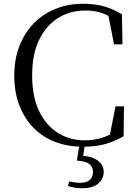

<svg xmlns="http://www.w3.org/2000/svg" viewBox="-20 -765 731 1022"><path d="M422 16Q341 16 274 -9.5Q207 -35 158.5 -84.5Q110 -134 83 -204Q56 -274 56 -362Q56 -450 83.5 -520.5Q111 -591 160.5 -641.5Q210 -692 277 -718.5Q344 -745 422 -745Q484 -745 532.5 -731.5Q581 -718 629 -689L632 -529H587L553 -702L604 -685V-651Q562 -682 523 -695.5Q484 -709 435 -709Q353 -709 289 -669Q225 -629 188 -552Q151 -475 151 -364Q151 -252 187.5 -175Q224 -98 287.5 -58Q351 -18 431 -18Q479 -18 523 -31.5Q567 -45 609 -76V-43L561 -29L595 -199H640L638 -40Q587 -10 535.5 3Q484 16 422 16ZM389 90 404 -2H432L421 81L407 64Q467 65 499.5 89Q532 113 532 150Q532 187 503 212Q474 237 418 237Q394 237 375.5 233.5Q357 230 342 225L348 201Q364 204 379 206Q394 208 408 208Q442 208 458.5 192Q475 176 475 150Q475 123 455 107.5Q435 92 389 90Z"/></svg>

Font: Noto Serif JP ExtraLight
Style: Regular
Weight: 400
Version: Version 2.003-H1;hotconv 1.1.1;makeotfexe 2.6.0